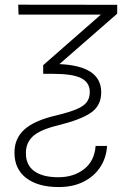

<svg xmlns="http://www.w3.org/2000/svg" viewBox="-20 -566 547 803"><path d="M56.2 -546.4 470.2 -545.9V-508.8L228.5 -297.9Q403.3 -290.5 403.3 -180.2Q403.3 -124.5 360.8 -95Q318.4 -65.4 223.6 -42Q146.5 -23.4 117.2 4.4Q87.9 32.2 88.4 74.2Q87.9 124 123.3 149.7Q158.7 175.3 224.1 175.3Q287.6 175.3 331.3 141.6Q375 107.9 379.9 44.4H427.7Q424.8 93.8 399.4 132.6Q374 171.4 329.8 193.8Q285.6 216.3 225.6 216.3Q139.2 216.3 89.8 178.7Q40.5 141.1 40.5 72.3Q40.5 12.7 82.3 -24.7Q124 -62 213.9 -83Q269 -96.2 299.8 -109.1Q330.6 -122.1 343 -139.2Q355.5 -156.2 355.5 -181.2Q355.5 -220.7 319.8 -239Q284.2 -257.3 200.7 -257.3H160.6V-293.5L401.9 -504.9H57.6Z"/></svg>

Font: Inter Extra Light
Style: Regular
Weight: 200
Designer: Rasmus Andersson
Foundry: rsms
Version: Version 4.000;git-3c8e0fc